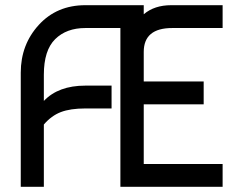

<svg xmlns="http://www.w3.org/2000/svg" viewBox="-20 -720 928 740"><path d="M149 0H60V-440Q60 -548 129.5 -624Q199 -700 309 -700H534V-665Q575 -700 640 -700H838V-612H644Q534 -612 534 -520V-406H765V-318H534V-88H838V0H444V-612H309Q236 -612 192.5 -569Q149 -526 149 -432V-331Q205 -390 309 -390H410V-302H309Q251 -302 214.5 -288Q178 -274 149 -240Z"/></svg>

Font: Baumans
Style: Regular
Weight: 400
Designer: Henadij Zarechnjuk
Foundry: Cyreal (www.cyreal.org)
Version: Version 001.002